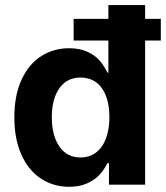

<svg xmlns="http://www.w3.org/2000/svg" viewBox="-20 -727 653 756"><path d="M36.5 -264.8Q36.5 -352.8 65.3 -414.2Q94.1 -475.7 142.9 -506.4Q191.6 -537.1 252 -537.1Q291.9 -537.1 321.4 -524.3Q350.8 -511.6 369.1 -491.8Q387.5 -472.1 399.6 -447.4L402.5 -441.3H406.7V-707H551.4V0H409.1V-84.4H402.5L399.6 -78.3Q387 -54.1 368.4 -35.3Q349.8 -16.5 320.7 -4Q291.5 8.5 252.1 8.5Q191.1 8.5 142 -23.2Q93 -55 64.7 -116.9Q36.5 -178.9 36.5 -264.8ZM410.8 -265.6Q410.8 -313.6 397.5 -348.7Q384.3 -383.8 358.7 -402.7Q333.1 -421.6 297 -421.6Q260.9 -421.6 235.5 -402.3Q210.2 -382.9 197 -347.6Q183.9 -312.3 183.9 -265.6Q183.9 -218.5 197 -182.8Q210.2 -147 235.5 -127Q260.9 -107 297 -107Q332.7 -107 358.3 -126.6Q383.9 -146.2 397.3 -182.2Q410.8 -218.2 410.8 -265.6ZM269.9 -652.8H613.2V-567.3H269.9Z"/></svg>

Font: Pretendard GOV Variable
Style: Regular
Weight: 400
Designer: Base glyphs from Inter by Rasmus Andersson; Hangul glyphs from Noto Sans CJK(Source Han Sans) by Jang Soo-young and Kang
Foundry: Kil Hyung-jin
Version: Version 1.307;Glyphs 3.2 (3192)